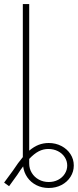

<svg xmlns="http://www.w3.org/2000/svg" viewBox="-29 -727 382 942"><path d="M114.3 -707V12.2Q137.2 -7.3 160.6 -16.4Q184.1 -25.4 210 -25.4Q244.1 -25.4 272.2 -10.7Q300.3 3.9 316.7 29.1Q333 54.2 333 85Q333 115.2 316.9 140.6Q300.8 166 272.7 180.7Q244.6 195.3 210 195.3Q176.8 195.3 149.4 181.4Q122.1 167.5 105.2 143.3Q88.4 119.1 84.5 89.4Q70.8 106.9 55.7 130.9L15.6 186.5L-8.8 168.9L34.2 110.4Q60.1 70.8 83 43.9V-707ZM210 166Q235.4 166 256.1 155.3Q276.9 144.5 288.8 125.7Q300.8 106.9 300.8 85Q300.8 63 288.6 44.2Q276.4 25.4 255.1 14.6Q233.9 3.9 208 3.9Q183.1 3.9 160.6 15.6Q138.2 27.3 114.3 52.7V75.2Q114.3 100.6 127 121.3Q139.6 142.1 161.6 154.1Q183.6 166 210 166Z"/></svg>

Font: Pretendard JP Thin
Style: Regular
Weight: 100
Designer: Base glyphs from Inter by Rasmus Andersson; Hangeul glyphs from Noto Sans CJK(Source Han Sans) by Jang Soo-young and Kan
Foundry: Kil Hyung-jin
Version: Version 1.309